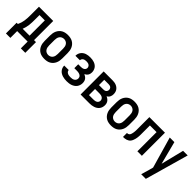

<svg xmlns="http://www.w3.org/2000/svg" viewBox="222 -1685 3057 3057"><g transform="rotate(45 1750.0 -156.5)"><path d="M368 153V0H132V153H32V-88H60Q73 -115 82 -144.5Q91 -174 95.5 -204Q100 -234 101.5 -264.5Q103 -295 103 -325V-520H424V-88H468V153ZM323 -88V-432H203V-325Q203 -295 202 -264.5Q201 -234 197.5 -204.5Q194 -175 186.5 -145.5Q179 -116 168 -88Z M750 8Q723 8 696 3Q669 -2 645 -15Q621 -28 602.5 -48.5Q584 -69 572.5 -94Q561 -119 556.5 -146Q552 -173 552 -200V-320Q552 -347 556.5 -374Q561 -401 572.5 -426Q584 -451 602.5 -471.5Q621 -492 645 -505Q669 -518 696 -523Q723 -528 750 -528Q777 -528 804 -523Q831 -518 855 -505Q879 -492 897.5 -471.5Q916 -451 927.5 -426Q939 -401 943.5 -374Q948 -347 948 -320V-200Q948 -173 943.5 -146Q939 -119 927.5 -94Q916 -69 897.5 -48.5Q879 -28 855 -15Q831 -2 804 3Q777 8 750 8ZM750 -80Q772 -80 792.5 -89.5Q813 -99 825.5 -117Q838 -135 842.5 -156.5Q847 -178 847 -200V-320Q847 -342 842.5 -363.5Q838 -385 825.5 -403Q813 -421 792.5 -430.5Q772 -440 750 -440Q728 -440 707.5 -430.5Q687 -421 674.5 -403Q662 -385 657.5 -363.5Q653 -342 653 -320V-200Q653 -178 657.5 -156.5Q662 -135 674.5 -117Q687 -99 707.5 -89.5Q728 -80 750 -80Z M1253 8Q1230 8 1206.5 5.5Q1183 3 1160.5 -4Q1138 -11 1118 -22.5Q1098 -34 1082.5 -52Q1067 -70 1058.5 -92Q1050 -114 1050 -138V-142H1151V-140Q1151 -124 1162 -111Q1173 -98 1188 -91Q1203 -84 1219.5 -82Q1236 -80 1253 -80Q1271 -80 1288.5 -83Q1306 -86 1321.5 -95.5Q1337 -105 1346 -121Q1355 -137 1355 -155Q1355 -166 1351 -178Q1347 -190 1339 -198.5Q1331 -207 1320 -212.5Q1309 -218 1297.5 -221Q1286 -224 1274 -225Q1262 -226 1250 -226H1193V-314H1250Q1265 -314 1280.5 -316.5Q1296 -319 1309.5 -326.5Q1323 -334 1331 -347.5Q1339 -361 1339 -376Q1339 -391 1331.5 -405Q1324 -419 1311 -427Q1298 -435 1283 -437.5Q1268 -440 1253 -440Q1238 -440 1223.5 -437.5Q1209 -435 1196.5 -428Q1184 -421 1175.5 -408Q1167 -395 1167 -381V-378H1066V-385Q1066 -407 1073.5 -428Q1081 -449 1094.5 -466.5Q1108 -484 1126.5 -496.5Q1145 -509 1166 -516Q1187 -523 1209 -525.5Q1231 -528 1253 -528Q1276 -528 1298.5 -525Q1321 -522 1342 -514.5Q1363 -507 1382 -494Q1401 -481 1414 -462.5Q1427 -444 1433.5 -422Q1440 -400 1440 -377Q1440 -361 1436 -344.5Q1432 -328 1423 -314Q1414 -300 1401 -289.5Q1388 -279 1373 -272Q1391 -264 1407 -253Q1423 -242 1434.5 -226.5Q1446 -211 1451 -191.5Q1456 -172 1456 -153Q1456 -129 1449 -105Q1442 -81 1427.5 -61.5Q1413 -42 1392.5 -28Q1372 -14 1349 -6Q1326 2 1301.5 5Q1277 8 1253 8Z M1560 0V-520H1759Q1780 -520 1801 -517Q1822 -514 1841.5 -506.5Q1861 -499 1878 -486Q1895 -473 1907 -455.5Q1919 -438 1924 -417Q1929 -396 1929 -375Q1929 -359 1926 -344Q1923 -329 1915.5 -315Q1908 -301 1897 -290.5Q1886 -280 1873 -272Q1891 -265 1907 -253.5Q1923 -242 1934.5 -226.5Q1946 -211 1951 -192Q1956 -173 1956 -154Q1956 -130 1949 -107Q1942 -84 1928 -65.5Q1914 -47 1894 -34Q1874 -21 1851.5 -13.5Q1829 -6 1805.5 -3Q1782 0 1759 0ZM1661 -313H1759Q1772 -313 1785 -316Q1798 -319 1808 -327Q1818 -335 1823.5 -347.5Q1829 -360 1829 -373Q1829 -386 1823.5 -398.5Q1818 -411 1808 -418.5Q1798 -426 1785 -429Q1772 -432 1759 -432H1661ZM1759 -88Q1775 -88 1791.5 -90.5Q1808 -93 1823 -101Q1838 -109 1846.5 -124Q1855 -139 1855 -156Q1855 -172 1846.5 -187Q1838 -202 1823.5 -210.5Q1809 -219 1792 -222Q1775 -225 1759 -225H1661V-88Z M2250 8Q2223 8 2196 3Q2169 -2 2145 -15Q2121 -28 2102.5 -48.5Q2084 -69 2072.5 -94Q2061 -119 2056.5 -146Q2052 -173 2052 -200V-320Q2052 -347 2056.5 -374Q2061 -401 2072.5 -426Q2084 -451 2102.5 -471.5Q2121 -492 2145 -505Q2169 -518 2196 -523Q2223 -528 2250 -528Q2277 -528 2304 -523Q2331 -518 2355 -505Q2379 -492 2397.5 -471.5Q2416 -451 2427.5 -426Q2439 -401 2443.5 -374Q2448 -347 2448 -320V-200Q2448 -173 2443.5 -146Q2439 -119 2427.5 -94Q2416 -69 2397.5 -48.5Q2379 -28 2355 -15Q2331 -2 2304 3Q2277 8 2250 8ZM2250 -80Q2272 -80 2292.5 -89.5Q2313 -99 2325.5 -117Q2338 -135 2342.5 -156.5Q2347 -178 2347 -200V-320Q2347 -342 2342.5 -363.5Q2338 -385 2325.5 -403Q2313 -421 2292.5 -430.5Q2272 -440 2250 -440Q2228 -440 2207.5 -430.5Q2187 -421 2174.5 -403Q2162 -385 2157.5 -363.5Q2153 -342 2153 -320V-200Q2153 -178 2157.5 -156.5Q2162 -135 2174.5 -117Q2187 -99 2207.5 -89.5Q2228 -80 2250 -80Z M2515 0V-88Q2528 -88 2540.5 -92.5Q2553 -97 2561.5 -106.5Q2570 -116 2574 -128.5Q2578 -141 2581 -153.5Q2584 -166 2585.5 -179Q2587 -192 2588 -205Q2589 -218 2589 -230.5Q2589 -243 2589 -256V-520H2940V0H2839V-432H2689V-260Q2689 -241 2689 -223Q2689 -205 2687.5 -187Q2686 -169 2683.5 -151Q2681 -133 2676 -115.5Q2671 -98 2664 -81Q2657 -64 2646 -49.5Q2635 -35 2619.5 -25Q2604 -15 2587 -9.5Q2570 -4 2551.5 -2Q2533 0 2515 0Z M3140 215Q3150 180 3160 145.5Q3170 111 3180 77L3199 6L3048 -520H3152L3252 -132L3348 -520H3452L3244 215Z"/></g></svg>

Font: Iosevka Term Semibold
Style: Regular
Weight: 600
Monospace: yes
Designer: Belleve Invis
Foundry: Belleve Invis
Version: Version 31.4.0